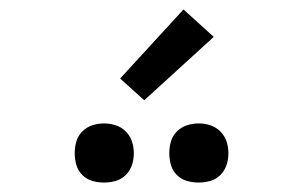

<svg xmlns="http://www.w3.org/2000/svg" viewBox="-20 -994 640 406"><path d="M400 -608Q387 -608 375 -611.5Q363 -615 354 -624Q345 -633 341.5 -645Q338 -657 338 -670Q338 -683 341.5 -695Q345 -707 354 -716Q363 -725 375 -729Q387 -733 400 -733Q413 -733 425 -729Q437 -725 446 -716Q455 -707 459 -695Q463 -683 463 -670Q463 -657 459 -645Q455 -633 446 -624Q437 -615 425 -611.5Q413 -608 400 -608ZM200 -608Q187 -608 175 -611.5Q163 -615 154 -624Q145 -633 141.5 -645Q138 -657 138 -670Q138 -683 141.5 -695Q145 -707 154 -716Q163 -725 175 -729Q187 -733 200 -733Q213 -733 225 -729Q237 -725 246 -716Q255 -707 259 -695Q263 -683 263 -670Q263 -657 259 -645Q255 -633 246 -624Q237 -615 225 -611.5Q213 -608 200 -608ZM285 -782 234 -828 368 -974 432 -916Z"/></svg>

Font: Iosevka Meiseki Sans
Style: Regular
Weight: 400
Monospace: yes
Designer: Belleve Invis
Foundry: Belleve Invis
Version: Version 11.2.6; ttfautohint (v1.8.4)